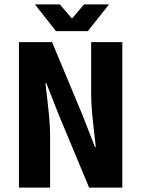

<svg xmlns="http://www.w3.org/2000/svg" viewBox="-20 -850 640 870"><path d="M233.9 -709 138.2 -830.1H251L304.2 -768.1H308.1L360.8 -830.1H474.1L377.9 -709ZM65.9 0V-659.2H215.8L354 -328.1L410.2 -184.1H414.1Q412.6 -201.7 406.2 -254.4Q399.9 -307.1 396.5 -347.7Q393.1 -388.2 393.1 -422.9V-659.2H534.2V0H383.8L246.1 -330.1L189.9 -473.1H186Q188 -452.6 194.1 -401.9Q200.2 -351.1 203.6 -310.8Q207 -270.5 207 -235.8V0Z"/></svg>

Font: Office Code Pro Bold
Style: Regular
Weight: 700
Designer: Nathan Rutzky & Paul D. Hunt
Foundry: Adobe Systems Incorporated
Version: Version 1.004;PS 001.004;hotconv 1.0.70;makeotf.lib2.5.58329